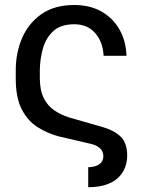

<svg xmlns="http://www.w3.org/2000/svg" viewBox="-20 -573 580 779"><path d="M337.9 186.5V105.5Q365.7 105 382.3 93.8Q398.9 82.5 399.4 61.5Q398.9 38.6 383.3 26.4Q367.7 14.2 344.7 9.8L218.8 -19.5Q172.9 -31.7 132.8 -56.9Q92.8 -82 68.4 -129.2Q43.9 -176.3 43.9 -253.9V-288.1Q43.9 -358.9 69.8 -418.9Q95.7 -479 148.4 -515.9Q201.2 -552.7 281.2 -552.7Q344.7 -552.7 391.4 -526.4Q438 -500 464.6 -453.6Q491.2 -407.2 493.2 -346.7H400.4Q397.5 -403.3 366 -439Q334.5 -474.6 281.2 -474.6Q226.6 -474.6 196.3 -446.8Q166 -418.9 154.1 -376Q142.1 -333 141.6 -288.1V-253.9Q142.1 -205.1 158 -174.1Q173.8 -143.1 200.7 -125Q227.5 -106.9 259.8 -96.7L399.4 -56.6Q445.3 -43 470.5 -17.6Q495.6 7.8 496.1 56.6Q496.1 85.4 486.3 109.1Q476.6 132.8 457.3 150.1Q438 167.5 408.2 177Q378.4 186.5 337.9 186.5Z"/></svg>

Font: GitLab Sans
Style: Regular
Weight: 400
Designer: Rasmus Andersson
Foundry: Modifications by GitLab B.V., manufactured by rsms
Version: Version 4.000;git-c8fb6b7